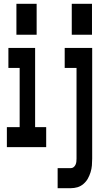

<svg xmlns="http://www.w3.org/2000/svg" viewBox="-20 -771 540 1006"><path d="M356 -589V-751H462V-589ZM66 -589V-751H172V-589ZM282 215V110H351Q359 110 365.5 105Q372 100 375.5 92.5Q379 85 380 77Q381 69 381 60V-415H319V-520H463V60Q463 78 461.5 96Q460 114 454.5 131.5Q449 149 440.5 164.5Q432 180 417.5 192.5Q403 205 386 210Q369 215 351 215ZM16 0V-105H83V-415H24V-520H164V-105H222V0Z"/></svg>

Font: Iosevka SS04 Extrabold
Style: Regular
Weight: 800
Monospace: yes
Designer: Belleve Invis
Foundry: Belleve Invis
Version: Version 19.0.0; ttfautohint (v1.8.4)